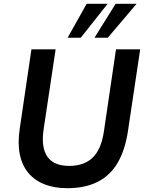

<svg xmlns="http://www.w3.org/2000/svg" viewBox="-20 -978 761 1008"><path d="M333 10Q266 10 214.5 -10Q163 -30 129.5 -69.5Q96 -109 84 -168Q72 -227 84 -305L145 -719H272L209 -299Q195 -203 229 -155Q263 -107 343 -107Q421 -107 466 -150Q511 -193 525 -285L589 -719H716L651 -285Q636 -189 597.5 -123Q559 -57 493 -23.5Q427 10 333 10ZM335 -780 435 -958H545L404 -780ZM476 -780 587 -958H697L546 -780Z"/></svg>

Font: Nunitoga
Style: Bold Italic
Weight: 700
Italic angle: -9°
Designer: Vernon Adams
Foundry: Vernon Adams
Version: Version 1.0